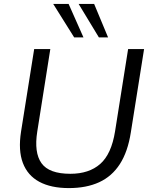

<svg xmlns="http://www.w3.org/2000/svg" viewBox="-20 -957 770 986"><path d="M333.6 8.9Q241.8 8.9 181.7 -23.5Q121.7 -55.9 97.4 -120.3Q73 -184.6 88 -280.8L155.5 -705H238.4L171.4 -281.6Q154.2 -173.3 193.1 -118.9Q231.9 -64.5 341.3 -64.5Q437.1 -64.5 494.6 -115Q552.2 -165.6 570.9 -282.6L637.9 -705H719.9L651.8 -276.6Q636.3 -177.6 595.6 -114.5Q554.9 -51.3 489.3 -21.2Q423.7 8.9 333.6 8.9ZM487.8 -765 383.7 -936.9H463.4L535 -765ZM360.9 -765 253.2 -936.9H332.3L408.6 -765Z"/></svg>

Font: Mulish ExtraLight
Style: Italic
Weight: 200
Italic angle: -9°
Designer: Vernon Adams
Foundry: Vernon Adams
Version: Version 3.603